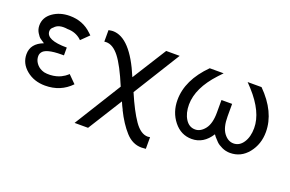

<svg xmlns="http://www.w3.org/2000/svg" viewBox="-86 -789 1923 1271"><g transform="rotate(20 876.0 -154.0)"><path d="M42 -145Q42 -220 126 -252Q107 -264 95.5 -272.5Q84 -281 70.5 -303.5Q57 -326 57 -353Q57 -410 107 -445.5Q157 -481 226 -481Q319 -481 382 -420L397 -406L343 -353Q342 -354 340 -355.5Q338 -357 338 -358Q298 -394 241 -394Q177 -404 149 -371Q132 -359 132 -340Q132 -277 278 -277V-222H263Q148 -222 127 -185Q118 -172 120 -151Q122 -126 141 -103.5Q160 -81 193 -72Q212 -68 236 -69Q258 -70 277.5 -75Q297 -80 310.5 -87Q324 -94 333 -100Q342 -106 348.5 -112Q355 -118 356 -119L409 -66Q337 9 228 9Q150 9 96 -35.5Q42 -80 42 -145Z M497 174 702 -156Q647 -288 603 -344Q559 -400 512 -400Q510 -400 505 -399.5Q500 -399 498 -399V-480Q520 -484 528 -484Q652 -484 753 -241L904 -481H999L794 -151Q844 -34 888.5 30Q933 94 983 94Q985 94 991.5 93Q998 92 999 92V174Q977 176 968 176Q905 176 856.5 122.5Q808 69 766 -16H767Q754 -40 743 -67Q622 127 592 174Z M1085 -202Q1085 -343 1214 -472H1312L1281 -439Q1168 -317 1167 -200Q1167 -139 1192.5 -98.5Q1218 -58 1261 -58Q1299 -58 1329 -96.5Q1359 -135 1359 -213V-301H1434V-213Q1434 -135 1463 -96.5Q1492 -58 1531 -58Q1573 -58 1599.5 -98Q1626 -138 1626 -200Q1626 -313 1512 -439L1481 -472H1579Q1708 -343 1708 -202Q1708 -116 1658 -53.5Q1608 9 1531 9Q1501 9 1474 -3.5Q1447 -16 1433 -30Q1419 -44 1407 -58L1396 -73Q1344 9 1261 9Q1185 9 1135 -53.5Q1085 -116 1085 -202Z"/></g></svg>

Font: Coval
Style: Light
Weight: 300
Foundry: Context Ltd
Version: Version 001.000